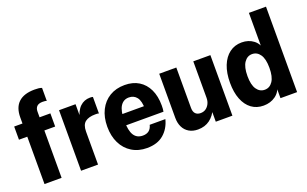

<svg xmlns="http://www.w3.org/2000/svg" viewBox="-84 -1120 2430 1520"><g transform="rotate(-20 1131.0 -360.0)"><path d="M82 0V-561Q82 -645 128 -687.5Q174 -730 263 -730Q282 -730 296.5 -728.5Q311 -727 324 -722V-612Q318 -615 309.5 -616Q301 -617 290 -617Q257 -617 241.5 -601.5Q226 -586 226 -558V0ZM12 -399V-510H317V-399Z M390 0V-510H529V-387H533V0ZM533 -278 519 -384Q535 -454 569.5 -487Q604 -520 654 -520Q669 -520 678 -517V-378Q674 -380 666.5 -380.5Q659 -381 648 -381Q592 -381 562.5 -358Q533 -335 533 -278Z M944 10Q872 10 817.5 -23.5Q763 -57 733.5 -117Q704 -177 704 -256Q704 -336 734 -395.5Q764 -455 818 -487.5Q872 -520 945 -520Q1014 -520 1063.5 -489.5Q1113 -459 1140 -402.5Q1167 -346 1167 -267Q1167 -252 1166 -239.5Q1165 -227 1163 -216H789V-310H1060L1033 -285Q1033 -354 1009 -385Q985 -416 943 -416Q897 -416 872 -377Q847 -338 847 -255Q847 -171 871.5 -132.5Q896 -94 946 -94Q977 -94 997 -109Q1017 -124 1025 -156H1157Q1138 -81 1085 -35.5Q1032 10 944 10Z M1373 10Q1330 10 1298.5 -8.5Q1267 -27 1250.5 -60.5Q1234 -94 1234 -138V-510H1378V-170Q1378 -137 1393.5 -121Q1409 -105 1436 -105Q1462 -105 1480.5 -118Q1499 -131 1510 -153Q1521 -175 1521 -203L1537 -106Q1515 -52 1473.5 -21Q1432 10 1373 10ZM1525 0V-108H1521V-510H1665V0Z M2070 0V-106L2079 -104Q2069 -51 2026.5 -20.5Q1984 10 1926 10Q1867 10 1824.5 -21.5Q1782 -53 1759 -111.5Q1736 -170 1736 -250Q1736 -333 1760 -393.5Q1784 -454 1828 -487Q1872 -520 1931 -520Q1989 -520 2030 -488.5Q2071 -457 2079 -401L2066 -400V-720H2210V0ZM1977 -105Q2019 -105 2044.5 -143Q2070 -181 2070 -256Q2070 -331 2044.5 -368Q2019 -405 1977 -405Q1936 -405 1910 -367Q1884 -329 1884 -253Q1884 -179 1909.5 -142Q1935 -105 1977 -105Z"/></g></svg>

Font: Instrument Sans SemiCondensed
Style: Bold
Weight: 700
Width: 4
Designer: Rodrigo Fuenzalida
Foundry: fragTYPE
Version: Version 1.000;gftools[0.9.28]